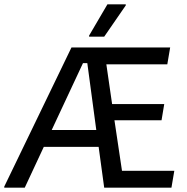

<svg xmlns="http://www.w3.org/2000/svg" viewBox="-48 -870 868 890"><path d="M-28.3 0V-5L283.3 -650H740.8L727.5 -571.7H445L471.7 -387.5H713.3L700.8 -312.5H482.5L517.5 -78.3H760L746.7 0H435L409.2 -189.2H155L66.7 0ZM336.7 -577.5 191.7 -267.5H398.3L356.7 -577.5ZM365 -700V-705L450 -850H535V-845L435 -700Z"/></svg>

Font: Familjen Grotesk GF
Style: Italic
Weight: 400
Designer: Anders Wikstroem, Jonas Baeckman, Matilda Gysing, Kristian Moeller
Foundry: Familjen STHML AB
Version: Version 2.000; Beta; Release 4; Build 6